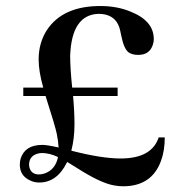

<svg xmlns="http://www.w3.org/2000/svg" viewBox="-20 -616 600 648"><path d="M536.1 -152.3H515.6Q492.2 -81.1 386.7 -81.1Q323.2 -81.1 220.7 -107.4Q231.4 -148.4 231.4 -197.3Q231.4 -239.3 226.6 -292H377V-320.3H223.6Q216.8 -385.7 216.8 -427.7Q221.7 -566.4 312.5 -569.3Q367.2 -569.3 382.8 -523.4Q385.7 -513.7 389.6 -494.1Q398.4 -450.2 415 -438.5Q427.7 -430.7 446.3 -430.7Q485.4 -430.7 496.1 -465.8Q499 -474.6 499 -484.4Q499 -545.9 419.9 -577.1Q375 -595.7 318.4 -595.7Q191.4 -595.7 137.7 -513.7Q110.4 -470.7 110.4 -415Q110.4 -375 126 -320.3H58.6V-292H133.8Q167 -188.5 171.9 -163.1Q176.8 -138.7 177.7 -118.2Q138.7 -127 123 -127Q64.5 -127 49.8 -81.1Q46.9 -71.3 46.9 -60.5Q46.9 -22.5 82 -6.8Q95.7 0 112.3 0Q171.9 0 205.1 -66.4Q207 -68.4 207 -69.3Q217.8 -62.5 240.2 -48.8Q319.3 2 365.2 9.8Q380.9 12.7 395.5 12.7Q492.2 12.7 523.4 -73.2Q536.1 -107.4 536.1 -152.3ZM111.3 -27.3Q85 -27.3 79.1 -51.8Q78.1 -55.7 78.1 -59.6Q78.1 -87.9 104.5 -96.7Q113.3 -99.6 121.1 -99.6Q147.5 -99.6 175.8 -85.9Q167 -43 129.9 -30.3Q120.1 -27.3 111.3 -27.3Z"/></svg>

Font: Abhaya Libre Medium
Style: Regular
Weight: 500
Designer: Pushpananda Ekanayake, Sol Matas, Pathum Egodawatta
Foundry: Mooniak
Version: Version 1.050 ; ttfautohint (v1.6)